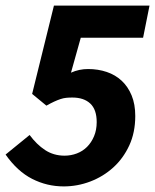

<svg xmlns="http://www.w3.org/2000/svg" viewBox="-27 -655 556 687"><path d="M201 12Q141 12 88 -15Q35 -42 -7 -102L79 -172Q104 -138 134.5 -118Q165 -98 204 -98Q227 -98 248 -106Q269 -114 284.5 -129.5Q300 -145 309.5 -167.5Q319 -190 319 -218Q319 -263 296 -284.5Q273 -306 232 -306Q220 -306 210 -305Q200 -304 189.5 -300.5Q179 -297 167 -291.5Q155 -286 139 -277L88 -319L166 -635H508L485 -520H262L227 -395Q256 -408 288 -408Q324 -408 355 -397.5Q386 -387 408.5 -366Q431 -345 444 -313.5Q457 -282 457 -240Q457 -181 435.5 -134.5Q414 -88 378 -55.5Q342 -23 296 -5.5Q250 12 201 12Z"/></svg>

Font: TypoPRO Source Sans Pro
Style: Bold Italic
Weight: 700
Italic angle: -11°
Designer: Paul D. Hunt
Foundry: Adobe Systems Incorporated
Version: Version 1.075;PS 2.000;hotconv 1.0.86;makeotf.lib2.5.63406